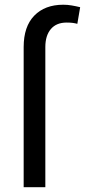

<svg xmlns="http://www.w3.org/2000/svg" viewBox="-20 -780 354 800"><path d="M168.9 0H78.6V-584Q78.6 -669.4 122.8 -714.8Q167 -760.3 243.7 -760.3Q261.7 -760.3 278.8 -757.3Q295.9 -754.4 314 -750L302.2 -680.7Q293.9 -683.1 283 -684.6Q272 -686 257.8 -686Q214.8 -686 191.9 -658.9Q168.9 -631.8 168.9 -584Z"/></svg>

Font: Vazirmatn
Style: Regular
Weight: 400
Designer: Saber Rastikerdar
Foundry: Saber Rastikerdar
Version: Version 33.003;September 2, 2022;FontCreator 14.0.0.2862 64-